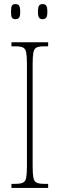

<svg xmlns="http://www.w3.org/2000/svg" viewBox="-20 -921 293 941"><path d="M36 0V-20H56Q81 -20 93 -26Q105 -32 108.5 -51Q112 -70 112 -108V-606Q112 -645 108.5 -663.5Q105 -682 93 -688Q81 -694 56 -694H36V-714H216V-694H196Q171 -694 159 -688Q147 -682 143.5 -663.5Q140 -645 140 -606V-108Q140 -70 143.5 -51Q147 -32 159 -26Q171 -20 196 -20H216V0ZM189 -827Q177 -827 171.5 -834.5Q166 -842 166 -863Q166 -886 171.5 -893.5Q177 -901 189 -901Q201 -901 206.5 -893.5Q212 -886 212 -863Q212 -842 206.5 -834.5Q201 -827 189 -827ZM56 -827Q43 -827 38.5 -834.5Q34 -842 34 -863Q34 -886 38.5 -893.5Q43 -901 56 -901Q68 -901 73.5 -893.5Q79 -886 79 -863Q79 -842 73.5 -834.5Q68 -827 56 -827Z"/></svg>

Font: Noto Serif Ethiopic ExtraCondensed Thin
Style: Regular
Weight: 100
Width: 2
Designer: Monotype Design Team
Foundry: Monotype Imaging Inc.
Version: Version 2.102; ttfautohint (v1.8.4.7-5d5b)